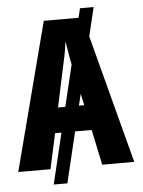

<svg xmlns="http://www.w3.org/2000/svg" viewBox="-57 -805 689 925"><g transform="rotate(-5 287.5 -342.5)"><path d="M431 -760 231 75H165L365 -760ZM406 0 370 -171H193L156 0H0L186 -715H373L561 0ZM305 -475Q300 -498 296 -520.5Q292 -543 288.5 -565Q285 -587 281 -607Q278 -577 271.5 -543.5Q265 -510 257 -476L218 -293H345Z"/></g></svg>

Font: Noto Sans Display Condensed
Style: Bold
Weight: 700
Width: 3
Designer: Monotype Design Team
Foundry: Monotype Imaging Inc.
Version: Version 2.003